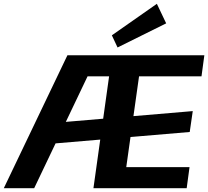

<svg xmlns="http://www.w3.org/2000/svg" viewBox="-51 -991 1096 1011"><path d="M304 -700H463L129 0H-31ZM234 -344 964 -406 948 -296 218 -234ZM539 -700H1025L1010 -589H647L693 -673L602 -27L580 -111H947L932 0H441ZM663 -700 647 -589H390L405 -700ZM824 -868 568 -741 538 -805 775 -971Z"/></svg>

Font: Pathway Extreme 28pt
Style: Bold Italic
Weight: 700
Italic angle: -8°
Designer: Eduardo Rodriguez Tunni
Foundry: Eduardo Rodriguez Tunni
Version: Version 1.001;gftools[0.9.26]